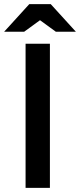

<svg xmlns="http://www.w3.org/2000/svg" viewBox="-27 -911 388 931"><path d="M97 -699H215V0H97ZM115 -891H219L341 -757H244L167 -813L90 -757H-7Z"/></svg>

Font: Montreal
Style: Regular
Weight: 400
Designer: Julieta Ulanovsky, usr_local_share
Foundry: Julieta Ulanovsky, usr_local_share
Version: Version 2.001